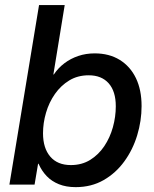

<svg xmlns="http://www.w3.org/2000/svg" viewBox="-20 -748 625 778"><path d="M286.6 10.3Q248 10.3 218.8 -1.5Q189.5 -13.2 169.2 -34.4Q148.9 -55.7 136.2 -84.5H134.3L120.1 0H18.1L138.2 -727.5H242.2L196.3 -446.3H198.2Q215.8 -472.7 241 -491.7Q266.1 -510.7 297.1 -521.2Q328.1 -531.7 363.8 -531.7Q422.4 -531.7 465.1 -505.4Q507.8 -479 530.8 -431.4Q553.7 -383.8 553.7 -318.4Q553.7 -258.3 535.9 -199.7Q518.1 -141.1 483.6 -93.8Q449.2 -46.4 399.7 -18.1Q350.1 10.3 286.6 10.3ZM267.1 -79.1Q311.5 -79.1 345.5 -100.1Q379.4 -121.1 402.6 -155.8Q425.8 -190.4 437.5 -232.7Q449.2 -274.9 449.2 -317.4Q449.2 -377.9 420.4 -410.4Q391.6 -442.9 339.4 -442.9Q294.9 -442.9 260.7 -422.1Q226.6 -401.4 202.6 -367.2Q178.7 -333 166.5 -291.3Q154.3 -249.5 154.3 -208Q154.3 -147.9 183.6 -113.5Q212.9 -79.1 267.1 -79.1Z"/></svg>

Font: Inter 28pt Medium
Style: Italic
Weight: 500
Italic angle: -9.3988°
Designer: Rasmus Andersson
Foundry: rsms
Version: Version 4.001;git-66647c0bb